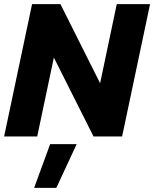

<svg xmlns="http://www.w3.org/2000/svg" viewBox="-25 -664 750 934"><path d="M-5 0 131 -644H269L462 -259L543 -644H705L569 0H430L237 -384L156 0ZM141 250 219 37H348L249 250Z"/></svg>

Font: Kanit SemiBold
Style: Italic
Weight: 600
Italic angle: -12°
Designer: Katatrad Team
Foundry: CadsonDemak
Version: Version 2.000; ttfautohint (v1.8.3)